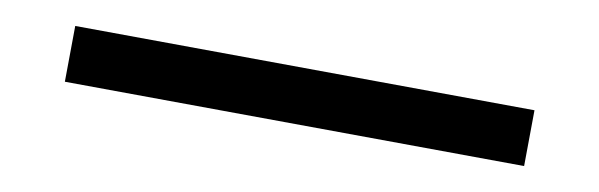

<svg xmlns="http://www.w3.org/2000/svg" viewBox="-20 -888 462 148"><path d="M392 -803 384 -760 30 -825 38 -868Z"/></svg>

Font: Vina Sans
Style: Regular
Weight: 400
Designer: Andree Nguyen
Foundry: Nguyen Type Foundry
Version: Version 1.002; ttfautohint (v1.8.4.7-5d5b);gftools[0.9.28]